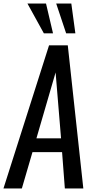

<svg xmlns="http://www.w3.org/2000/svg" viewBox="-24 -1066 535 1086"><path d="M224.1 -877.4 131.3 -1045.9H236.3L275.9 -877.4ZM350.1 -877.4 293.9 -1045.9H379.4L402.3 -877.4ZM-4.4 0 253.4 -809.6H359.4L447.3 0H342.8L327.1 -205.6H159.7L99.6 0ZM182.1 -283.7H321.3L290.5 -656.2Z"/></svg>

Font: Oswald
Style: Regular
Weight: 400
Designer: Vernon Adams
Foundry: Vernon Adams
Version: 3.0; ttfautohint (v0.94.23-7a4d-dirty) -l 8 -r 50 -G 200 -x 